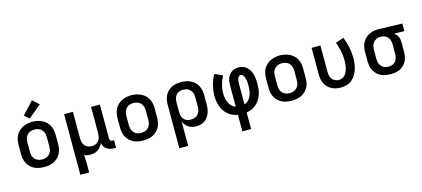

<svg xmlns="http://www.w3.org/2000/svg" viewBox="-71 -1414 4942 2248"><g transform="rotate(-15 2400.0 -290.0)"><path d="M300 8Q270 8 240.5 3Q211 -2 184.5 -14.5Q158 -27 136 -48Q114 -69 100 -95Q86 -121 80.5 -150.5Q75 -180 75 -210V-320Q75 -350 80.5 -379.5Q86 -409 100 -435Q114 -461 136 -482Q158 -503 185 -515.5Q212 -528 241 -534.5Q270 -541 300 -541Q330 -541 359 -534.5Q388 -528 415 -515.5Q442 -503 464 -482Q486 -461 500 -435Q514 -409 519.5 -379.5Q525 -350 525 -320V-210Q525 -180 519.5 -150.5Q514 -121 500 -95Q486 -69 464 -48Q442 -27 415.5 -14.5Q389 -2 359.5 3Q330 8 300 8ZM300 -84Q316 -84 332.5 -87.5Q349 -91 363 -99Q377 -107 388 -119Q399 -131 406 -146Q413 -161 415.5 -177.5Q418 -194 418 -210V-320Q418 -336 415.5 -352.5Q413 -369 406 -384Q399 -399 388 -411.5Q377 -424 362.5 -431.5Q348 -439 331.5 -442.5Q315 -446 298 -446Q282 -446 266 -442.5Q250 -439 236 -431Q222 -423 211 -410.5Q200 -398 193.5 -383Q187 -368 184.5 -352Q182 -336 182 -320V-210Q182 -194 184.5 -177.5Q187 -161 194 -146Q201 -131 212 -119Q223 -107 237 -99Q251 -91 267.5 -87.5Q284 -84 300 -84ZM281 -584 223 -636 362 -785 438 -715Z M683 205V-530H790V-210Q790 -186 795.5 -162.5Q801 -139 816 -120.5Q831 -102 853.5 -93Q876 -84 900 -84Q924 -84 946.5 -93Q969 -102 984 -120.5Q999 -139 1004.5 -162.5Q1010 -186 1010 -210V-530H1117V-118Q1117 -111 1119 -104.5Q1121 -98 1125.5 -93Q1130 -88 1136.5 -86Q1143 -84 1150 -84H1169V8H1150Q1127 8 1103.5 3Q1080 -2 1060 -15Q1040 -28 1027 -48.5Q1014 -69 1011 -92Q1002 -70 986.5 -50.5Q971 -31 950.5 -17Q930 -3 906 2.5Q882 8 857 8Q839 8 820.5 5Q802 2 785 -6Q787 21 788.5 48Q790 75 790 102V205Z M1500 8Q1470 8 1440.5 3Q1411 -2 1384.5 -14.5Q1358 -27 1336 -48Q1314 -69 1300 -95Q1286 -121 1280.5 -150.5Q1275 -180 1275 -210V-320Q1275 -350 1280.5 -379.5Q1286 -409 1300 -435Q1314 -461 1336 -482Q1358 -503 1385 -515.5Q1412 -528 1441 -534.5Q1470 -541 1500 -541Q1530 -541 1559 -534.5Q1588 -528 1615 -515.5Q1642 -503 1664 -482Q1686 -461 1700 -435Q1714 -409 1719.5 -379.5Q1725 -350 1725 -320V-210Q1725 -180 1719.5 -150.5Q1714 -121 1700 -95Q1686 -69 1664 -48Q1642 -27 1615.5 -14.5Q1589 -2 1559.5 3Q1530 8 1500 8ZM1500 -84Q1516 -84 1532.5 -87.5Q1549 -91 1563 -99Q1577 -107 1588 -119Q1599 -131 1606 -146Q1613 -161 1615.5 -177.5Q1618 -194 1618 -210V-320Q1618 -336 1615.5 -352.5Q1613 -369 1606 -384Q1599 -399 1588 -411.5Q1577 -424 1562.5 -431.5Q1548 -439 1531.5 -442.5Q1515 -446 1498 -446Q1482 -446 1466 -442.5Q1450 -439 1436 -431Q1422 -423 1411 -410.5Q1400 -398 1393.5 -383Q1387 -368 1384.5 -352Q1382 -336 1382 -320V-210Q1382 -194 1384.5 -177.5Q1387 -161 1394 -146Q1401 -131 1412 -119Q1423 -107 1437 -99Q1451 -91 1467.5 -87.5Q1484 -84 1500 -84Z M1883 205V-320Q1883 -349 1888 -378Q1893 -407 1906 -433.5Q1919 -460 1940 -481Q1961 -502 1987 -515Q2013 -528 2042.5 -533Q2072 -538 2101 -538Q2130 -538 2159.5 -533Q2189 -528 2216 -515Q2243 -502 2264.5 -481.5Q2286 -461 2300 -434.5Q2314 -408 2319.5 -379Q2325 -350 2325 -320V-210Q2325 -183 2321.5 -156.5Q2318 -130 2308.5 -105Q2299 -80 2283 -57.5Q2267 -35 2245 -20Q2223 -5 2196.5 1.5Q2170 8 2143 8Q2119 8 2095 2.5Q2071 -3 2051 -16Q2031 -29 2015.5 -48Q2000 -67 1990 -89V205ZM2101 -84Q2117 -84 2133 -87.5Q2149 -91 2163.5 -99Q2178 -107 2189 -119.5Q2200 -132 2206.5 -146.5Q2213 -161 2215.5 -177.5Q2218 -194 2218 -210V-320Q2218 -336 2215.5 -352.5Q2213 -369 2206.5 -383.5Q2200 -398 2189 -410.5Q2178 -423 2164 -431Q2150 -439 2133.5 -442.5Q2117 -446 2101 -446Q2085 -446 2069.5 -442.5Q2054 -439 2040.5 -430.5Q2027 -422 2016.5 -409.5Q2006 -397 2000.5 -382.5Q1995 -368 1992.5 -352Q1990 -336 1990 -320V-210Q1990 -194 1992 -178.5Q1994 -163 2000 -148Q2006 -133 2016 -120.5Q2026 -108 2039.5 -99.5Q2053 -91 2069 -87.5Q2085 -84 2101 -84Z M2647 205V4Q2615 -1 2585 -14Q2555 -27 2530.5 -48Q2506 -69 2488 -96Q2470 -123 2459 -153.5Q2448 -184 2443 -216Q2438 -248 2438 -280Q2438 -345 2455 -409Q2472 -473 2503 -530L2598 -487Q2573 -439 2559 -387Q2545 -335 2545 -281Q2545 -253 2550 -224.5Q2555 -196 2567 -170Q2579 -144 2599.5 -123Q2620 -102 2647 -93V-350Q2647 -372 2649.5 -394Q2652 -416 2660 -437Q2668 -458 2681 -476Q2694 -494 2712.5 -506.5Q2731 -519 2752.5 -524.5Q2774 -530 2796 -530Q2824 -530 2850 -521Q2876 -512 2896 -494Q2916 -476 2929 -451.5Q2942 -427 2949 -401Q2956 -375 2959 -348Q2962 -321 2962 -294Q2962 -261 2958.5 -227.5Q2955 -194 2944.5 -162Q2934 -130 2916 -101.5Q2898 -73 2873 -50.5Q2848 -28 2817 -14.5Q2786 -1 2753 4V205ZM2753 -93Q2773 -99 2789 -112Q2805 -125 2816.5 -141.5Q2828 -158 2836 -177Q2844 -196 2848 -215.5Q2852 -235 2853.5 -255.5Q2855 -276 2855 -296Q2855 -310 2854.5 -324Q2854 -338 2852 -351.5Q2850 -365 2846.5 -378.5Q2843 -392 2837.5 -405Q2832 -418 2821 -428Q2810 -438 2796 -438Q2783 -438 2773.5 -427Q2764 -416 2760 -403Q2756 -390 2754.5 -376.5Q2753 -363 2753 -350Z M3300 8Q3270 8 3240.5 3Q3211 -2 3184.5 -14.5Q3158 -27 3136 -48Q3114 -69 3100 -95Q3086 -121 3080.5 -150.5Q3075 -180 3075 -210V-320Q3075 -350 3080.5 -379.5Q3086 -409 3100 -435Q3114 -461 3136 -482Q3158 -503 3185 -515.5Q3212 -528 3241 -534.5Q3270 -541 3300 -541Q3330 -541 3359 -534.5Q3388 -528 3415 -515.5Q3442 -503 3464 -482Q3486 -461 3500 -435Q3514 -409 3519.5 -379.5Q3525 -350 3525 -320V-210Q3525 -180 3519.5 -150.5Q3514 -121 3500 -95Q3486 -69 3464 -48Q3442 -27 3415.5 -14.5Q3389 -2 3359.5 3Q3330 8 3300 8ZM3300 -84Q3316 -84 3332.5 -87.5Q3349 -91 3363 -99Q3377 -107 3388 -119Q3399 -131 3406 -146Q3413 -161 3415.5 -177.5Q3418 -194 3418 -210V-320Q3418 -336 3415.5 -352.5Q3413 -369 3406 -384Q3399 -399 3388 -411.5Q3377 -424 3362.5 -431.5Q3348 -439 3331.5 -442.5Q3315 -446 3298 -446Q3282 -446 3266 -442.5Q3250 -439 3236 -431Q3222 -423 3211 -410.5Q3200 -398 3193.5 -383Q3187 -368 3184.5 -352Q3182 -336 3182 -320V-210Q3182 -194 3184.5 -177.5Q3187 -161 3194 -146Q3201 -131 3212 -119Q3223 -107 3237 -99Q3251 -91 3267.5 -87.5Q3284 -84 3300 -84Z M3896 8Q3867 8 3838.5 2.5Q3810 -3 3784.5 -16.5Q3759 -30 3738.5 -51Q3718 -72 3705.5 -98Q3693 -124 3688 -152.5Q3683 -181 3683 -210V-530H3790V-210Q3790 -187 3795 -164Q3800 -141 3814 -122.5Q3828 -104 3850 -94Q3872 -84 3895 -84Q3917 -84 3938 -93.5Q3959 -103 3973 -120Q3987 -137 3995.5 -158Q4004 -179 4009 -200.5Q4014 -222 4016 -244.5Q4018 -267 4018 -289Q4018 -346 4006 -403Q3994 -460 3974 -514L4073 -547Q4098 -485 4111.5 -420Q4125 -355 4125 -289Q4125 -253 4120 -218Q4115 -183 4104 -149.5Q4093 -116 4074 -85.5Q4055 -55 4027.5 -33Q4000 -11 3965.5 -1.5Q3931 8 3896 8Z M4499 8Q4470 8 4440.5 3Q4411 -2 4384 -15Q4357 -28 4335.5 -48.5Q4314 -69 4300 -95.5Q4286 -122 4280.5 -151Q4275 -180 4275 -210V-320Q4275 -348 4280 -376.5Q4285 -405 4297.5 -430.5Q4310 -456 4330 -476.5Q4350 -497 4375 -510.5Q4400 -524 4428 -531Q4456 -538 4484 -538Q4488 -538 4492 -538Q4496 -538 4500 -538L4783 -530V-438L4659 -441Q4673 -431 4684.5 -417.5Q4696 -404 4703.5 -388Q4711 -372 4714 -355Q4717 -338 4717 -320V-210Q4717 -181 4712 -152Q4707 -123 4694 -96.5Q4681 -70 4660 -49Q4639 -28 4613 -15Q4587 -2 4557.5 3Q4528 8 4499 8ZM4499 -84Q4515 -84 4530.5 -87.5Q4546 -91 4559.5 -99.5Q4573 -108 4583.5 -120.5Q4594 -133 4599.5 -147.5Q4605 -162 4607.5 -178Q4610 -194 4610 -210V-320Q4610 -343 4605 -365Q4600 -387 4586.5 -405.5Q4573 -424 4552.5 -434Q4532 -444 4509 -445L4500 -446Q4498 -446 4496 -446Q4494 -446 4492 -446Q4469 -446 4446.5 -436Q4424 -426 4409 -408Q4394 -390 4388 -367Q4382 -344 4382 -320V-210Q4382 -194 4384.5 -177.5Q4387 -161 4393.5 -146.5Q4400 -132 4411 -119.5Q4422 -107 4436 -99Q4450 -91 4466.5 -87.5Q4483 -84 4499 -84Z"/></g></svg>

Font: Iosevka Curly SmBdEx
Style: Regular
Weight: 600
Width: 7
Monospace: yes
Designer: Belleve Invis
Foundry: Belleve Invis
Version: Version 11.1.0; ttfautohint (v1.8.3)